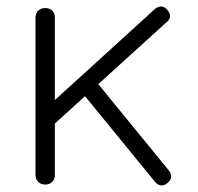

<svg xmlns="http://www.w3.org/2000/svg" viewBox="-20 -572 614 595"><path d="M130 -171 94 -211 460 -544Q470 -552 479.5 -552Q489 -552 498 -542Q507 -532 507 -522Q507 -512 497 -504ZM120 0Q107 0 98.5 -8.5Q90 -17 90 -30V-517Q90 -531 98.5 -539Q107 -547 120 -547Q134 -547 142 -539Q150 -531 150 -517V-30Q150 -17 142 -8.5Q134 0 120 0ZM499 -5Q489 4 478.5 2.5Q468 1 460 -9L223 -299L266 -334L503 -44Q511 -34 510.5 -24Q510 -14 499 -5Z"/></svg>

Font: ComfortaaLight
Style: Regular
Weight: 300
Designer: Johan Aakerlund
Foundry: Johan Aakerlund
Version: Version 3.104; ttfautohint (v1.8.1.43-b0c9)